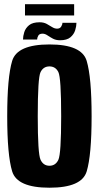

<svg xmlns="http://www.w3.org/2000/svg" viewBox="-20 -893 474 918"><path d="M216.5 4.5Q62 4.5 38.2 -73.5Q14.5 -151.5 14.5 -337.5Q14.5 -523.5 38.2 -602Q62 -680.5 216.5 -680.5Q371 -680.5 394.5 -601.8Q418 -523 418 -337.5Q418 -151.5 394.5 -73.5Q371 4.5 216.5 4.5ZM216.5 -100.5Q245.5 -100.5 259 -128.8Q272.5 -157 272.5 -337.5Q272.5 -521.5 259 -548.5Q245.5 -575.5 216.5 -575.5Q187.5 -575.5 174 -548.5Q160.5 -521.5 160.5 -337.5Q160.5 -157 174 -128.8Q187.5 -100.5 216.5 -100.5ZM267 -700.5Q247.5 -700.5 233 -708.2Q218.5 -716 206.8 -724Q195 -732 183.5 -732Q168 -732 162.8 -722.2Q157.5 -712.5 157.5 -704H90Q90 -720 96 -739.2Q102 -758.5 119 -772.5Q136 -786.5 169.5 -786.5Q189 -786.5 203.2 -778.8Q217.5 -771 229.2 -763.5Q241 -756 253 -756Q266.5 -756 272.5 -765.8Q278.5 -775.5 278.5 -784H345.5Q345.5 -768 339.5 -748.5Q333.5 -729 316.8 -714.8Q300 -700.5 267 -700.5ZM99.5 -819V-873H334.5V-819Z"/></svg>

Font: Anybody Condensed Regular
Style: Bold
Weight: 700
Width: 3
Designer: Tyler Finck
Foundry: Etcetera Type Company
Version: Version 1.010; ttfautohint (v1.8.3) -l 8 -r 50 -G 200 -x 14 